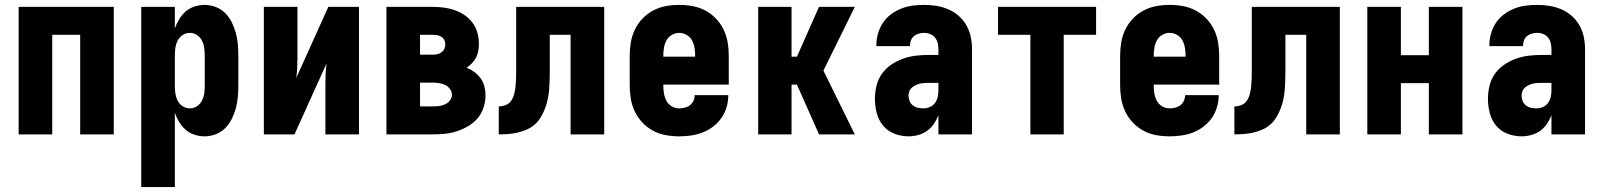

<svg xmlns="http://www.w3.org/2000/svg" viewBox="-20 -548 6540 783"><path d="M56 0V-520H444V0H307V-406H193V0Z M556 215V-520H693V-432Q700 -452 711 -470Q722 -488 737.5 -501.5Q753 -515 773.5 -521.5Q794 -528 814 -528Q838 -528 860 -519.5Q882 -511 898.5 -494.5Q915 -478 925.5 -456.5Q936 -435 942 -412.5Q948 -390 950 -366.5Q952 -343 952 -320V-200Q952 -177 950 -153.5Q948 -130 942 -107.5Q936 -85 925.5 -63.5Q915 -42 898.5 -25.5Q882 -9 860 -0.5Q838 8 814 8Q794 8 773.5 1.5Q753 -5 737.5 -18.5Q722 -32 711 -50Q700 -68 693 -88V215ZM754 -106Q770 -106 783.5 -115Q797 -124 804 -138.5Q811 -153 813 -168.5Q815 -184 815 -200V-320Q815 -336 813 -351.5Q811 -367 804 -381.5Q797 -396 783.5 -405Q770 -414 754 -414Q738 -414 724.5 -405Q711 -396 704 -381.5Q697 -367 695 -351.5Q693 -336 693 -320V-200Q693 -184 695 -168.5Q697 -153 704 -138.5Q711 -124 724.5 -115Q738 -106 754 -106Z M1056 0V-520H1193V-312Q1193 -291 1192 -270.5Q1191 -250 1188 -230L1319 -520H1444V0H1307V-208Q1307 -229 1308 -249.5Q1309 -270 1312 -290L1181 0Z M1556 0V-520H1745Q1768 -520 1790.5 -517Q1813 -514 1834.5 -506.5Q1856 -499 1875 -486Q1894 -473 1907.5 -454.5Q1921 -436 1927 -414Q1933 -392 1933 -369Q1933 -355 1930.5 -340.5Q1928 -326 1921.5 -313.5Q1915 -301 1905 -290.5Q1895 -280 1883 -272Q1900 -265 1915 -254Q1930 -243 1940.5 -228Q1951 -213 1955.5 -195Q1960 -177 1960 -159Q1960 -134 1952 -109.5Q1944 -85 1928 -66Q1912 -47 1890 -34Q1868 -21 1844 -13Q1820 -5 1795 -2.5Q1770 0 1745 0ZM1693 -325H1745Q1754 -325 1763.5 -327Q1773 -329 1780.5 -334.5Q1788 -340 1792 -348.5Q1796 -357 1796 -367Q1796 -376 1792 -384.5Q1788 -393 1780 -398Q1772 -403 1763 -404.5Q1754 -406 1745 -406H1693ZM1693 -114H1745Q1758 -114 1770.5 -115.5Q1783 -117 1795 -122.5Q1807 -128 1815 -138.5Q1823 -149 1823 -161Q1823 -174 1815 -185Q1807 -196 1795.5 -201.5Q1784 -207 1771 -209Q1758 -211 1745 -211H1693Z M2014 0V-114Q2029 -114 2043.5 -120Q2058 -126 2066 -139Q2074 -152 2077.5 -167Q2081 -182 2082.5 -197Q2084 -212 2084.5 -227Q2085 -242 2085 -258V-520H2444V0H2307V-406H2222V-261Q2222 -242 2221.5 -222Q2221 -202 2219.5 -183Q2218 -164 2214 -144.5Q2210 -125 2203 -106.5Q2196 -88 2186 -71Q2176 -54 2161.5 -41Q2147 -28 2129 -20Q2111 -12 2092 -7.5Q2073 -3 2053.5 -1.5Q2034 0 2014 0Z M2749 8Q2722 8 2694.5 3Q2667 -2 2643 -15Q2619 -28 2600 -48Q2581 -68 2569 -93Q2557 -118 2552.5 -145.5Q2548 -173 2548 -200V-320Q2548 -348 2552.5 -375Q2557 -402 2569 -427Q2581 -452 2600 -472Q2619 -492 2643.5 -505Q2668 -518 2695 -523Q2722 -528 2750 -528Q2778 -528 2805 -523Q2832 -518 2856.5 -505Q2881 -492 2900 -472Q2919 -452 2931 -427Q2943 -402 2947.5 -375Q2952 -348 2952 -320V-203H2685V-200Q2685 -184 2687.5 -168Q2690 -152 2697.5 -137.5Q2705 -123 2719 -114.5Q2733 -106 2749 -106Q2761 -106 2773 -109Q2785 -112 2794 -119Q2803 -126 2808 -137Q2813 -148 2813 -160H2950V-159Q2950 -135 2943 -111Q2936 -87 2922 -67Q2908 -47 2888.5 -32Q2869 -17 2846 -8Q2823 1 2798.5 4.5Q2774 8 2749 8ZM2685 -317H2815V-320Q2815 -336 2812.5 -352Q2810 -368 2802.5 -382.5Q2795 -397 2780.5 -405.5Q2766 -414 2750 -414Q2734 -414 2719.5 -405.5Q2705 -397 2697.5 -382.5Q2690 -368 2687.5 -352Q2685 -336 2685 -320Z M3320 0 3230 -203H3208V0H3072V-520H3208V-317H3230L3320 -520H3466L3338 -260L3466 0Z M3685 8Q3656 8 3628 -2.5Q3600 -13 3581.5 -35.5Q3563 -58 3555.5 -87Q3548 -116 3548 -145Q3548 -172 3554.5 -198.5Q3561 -225 3576.5 -247Q3592 -269 3615 -284.5Q3638 -300 3663.5 -309Q3689 -318 3715.5 -321Q3742 -324 3769 -324H3807V-347Q3807 -360 3804 -372.5Q3801 -385 3793.5 -394.5Q3786 -404 3774 -409Q3762 -414 3749 -414Q3738 -414 3727 -411Q3716 -408 3707.5 -401Q3699 -394 3695 -383.5Q3691 -373 3691 -362V-360H3554V-366Q3554 -389 3561 -412.5Q3568 -436 3581 -455.5Q3594 -475 3613.5 -489.5Q3633 -504 3655.5 -513Q3678 -522 3701.5 -525Q3725 -528 3749 -528Q3774 -528 3799 -524Q3824 -520 3847.5 -510Q3871 -500 3890 -483Q3909 -466 3921.5 -444Q3934 -422 3939 -397Q3944 -372 3944 -347V0H3807V-78Q3800 -60 3788.5 -43Q3777 -26 3761 -14.5Q3745 -3 3725 2.5Q3705 8 3685 8ZM3746 -106Q3759 -106 3772 -111.5Q3785 -117 3793 -128Q3801 -139 3804 -152.5Q3807 -166 3807 -180V-210H3769Q3760 -210 3750.5 -209.5Q3741 -209 3732 -207Q3723 -205 3714.5 -201Q3706 -197 3699 -191Q3692 -185 3688.5 -176Q3685 -167 3685 -158Q3685 -147 3689.5 -136Q3694 -125 3703 -118Q3712 -111 3723 -108.5Q3734 -106 3746 -106Z M4182 0V-406H4050V-520H4450V-406H4318V0Z M4749 8Q4722 8 4694.5 3Q4667 -2 4643 -15Q4619 -28 4600 -48Q4581 -68 4569 -93Q4557 -118 4552.5 -145.5Q4548 -173 4548 -200V-320Q4548 -348 4552.5 -375Q4557 -402 4569 -427Q4581 -452 4600 -472Q4619 -492 4643.5 -505Q4668 -518 4695 -523Q4722 -528 4750 -528Q4778 -528 4805 -523Q4832 -518 4856.5 -505Q4881 -492 4900 -472Q4919 -452 4931 -427Q4943 -402 4947.5 -375Q4952 -348 4952 -320V-203H4685V-200Q4685 -184 4687.5 -168Q4690 -152 4697.5 -137.5Q4705 -123 4719 -114.5Q4733 -106 4749 -106Q4761 -106 4773 -109Q4785 -112 4794 -119Q4803 -126 4808 -137Q4813 -148 4813 -160H4950V-159Q4950 -135 4943 -111Q4936 -87 4922 -67Q4908 -47 4888.5 -32Q4869 -17 4846 -8Q4823 1 4798.5 4.5Q4774 8 4749 8ZM4685 -317H4815V-320Q4815 -336 4812.5 -352Q4810 -368 4802.5 -382.5Q4795 -397 4780.5 -405.5Q4766 -414 4750 -414Q4734 -414 4719.5 -405.5Q4705 -397 4697.5 -382.5Q4690 -368 4687.5 -352Q4685 -336 4685 -320Z M5014 0V-114Q5029 -114 5043.5 -120Q5058 -126 5066 -139Q5074 -152 5077.5 -167Q5081 -182 5082.5 -197Q5084 -212 5084.5 -227Q5085 -242 5085 -258V-520H5444V0H5307V-406H5222V-261Q5222 -242 5221.5 -222Q5221 -202 5219.5 -183Q5218 -164 5214 -144.5Q5210 -125 5203 -106.5Q5196 -88 5186 -71Q5176 -54 5161.5 -41Q5147 -28 5129 -20Q5111 -12 5092 -7.5Q5073 -3 5053.5 -1.5Q5034 0 5014 0Z M5556 0V-520H5693V-323H5807V-520H5944V0H5807V-209H5693V0Z M6185 8Q6156 8 6128 -2.5Q6100 -13 6081.5 -35.5Q6063 -58 6055.5 -87Q6048 -116 6048 -145Q6048 -172 6054.5 -198.5Q6061 -225 6076.5 -247Q6092 -269 6115 -284.5Q6138 -300 6163.5 -309Q6189 -318 6215.5 -321Q6242 -324 6269 -324H6307V-347Q6307 -360 6304 -372.5Q6301 -385 6293.5 -394.5Q6286 -404 6274 -409Q6262 -414 6249 -414Q6238 -414 6227 -411Q6216 -408 6207.5 -401Q6199 -394 6195 -383.5Q6191 -373 6191 -362V-360H6054V-366Q6054 -389 6061 -412.5Q6068 -436 6081 -455.5Q6094 -475 6113.5 -489.5Q6133 -504 6155.5 -513Q6178 -522 6201.5 -525Q6225 -528 6249 -528Q6274 -528 6299 -524Q6324 -520 6347.5 -510Q6371 -500 6390 -483Q6409 -466 6421.5 -444Q6434 -422 6439 -397Q6444 -372 6444 -347V0H6307V-78Q6300 -60 6288.5 -43Q6277 -26 6261 -14.5Q6245 -3 6225 2.5Q6205 8 6185 8ZM6246 -106Q6259 -106 6272 -111.5Q6285 -117 6293 -128Q6301 -139 6304 -152.5Q6307 -166 6307 -180V-210H6269Q6260 -210 6250.5 -209.5Q6241 -209 6232 -207Q6223 -205 6214.5 -201Q6206 -197 6199 -191Q6192 -185 6188.5 -176Q6185 -167 6185 -158Q6185 -147 6189.5 -136Q6194 -125 6203 -118Q6212 -111 6223 -108.5Q6234 -106 6246 -106Z"/></svg>

Font: Iosevka Term Curly Heavy
Style: Regular
Weight: 900
Designer: Belleve Invis
Foundry: Belleve Invis
Version: Version 32.3.0